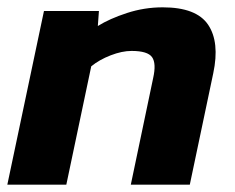

<svg xmlns="http://www.w3.org/2000/svg" viewBox="-25 -504 641 524"><path d="M-5 0 95 -474H245L242 -433Q274 -453 321.5 -468.5Q369 -484 419 -484Q511 -484 543 -436.5Q575 -389 557 -304L493 0H332L393 -291Q402 -331 390 -348Q378 -365 334 -365Q308 -365 277 -353Q246 -341 224 -323L156 0Z"/></svg>

Font: Kanit SemiBold
Style: Italic
Weight: 600
Italic angle: -12°
Designer: Katatrad Team
Foundry: CadsonDemak
Version: Version 2.000; ttfautohint (v1.8.3)